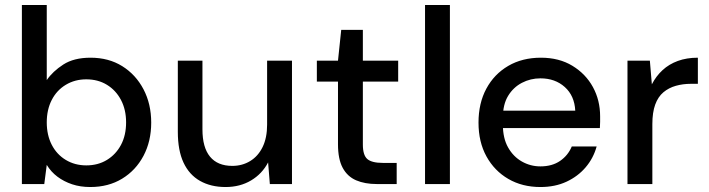

<svg xmlns="http://www.w3.org/2000/svg" viewBox="-20 -740 2850 772"><path d="M343 12Q303 12 270 1Q237 -10 211 -29.5Q185 -49 168 -77L158 0H68V-720H168V-418Q192 -453 234.5 -480.5Q277 -508 344 -508Q417 -508 471.5 -474Q526 -440 557 -381Q588 -322 588 -247Q588 -172 557 -113.5Q526 -55 471 -21.5Q416 12 343 12ZM327 -75Q374 -75 410 -97Q446 -119 466.5 -157.5Q487 -196 487 -248Q487 -299 466.5 -338Q446 -377 410 -399Q374 -421 327 -421Q281 -421 244.5 -399Q208 -377 188 -338Q168 -299 168 -248Q168 -197 188 -158Q208 -119 244.5 -97Q281 -75 327 -75Z M887 12Q828 12 784.5 -12.5Q741 -37 718 -86Q695 -135 695 -210V-496H794V-220Q794 -147 824.5 -110Q855 -73 914 -73Q954 -73 986 -92.5Q1018 -112 1036 -149Q1054 -186 1054 -239V-496H1154V0H1065L1058 -87Q1034 -41 989.5 -14.5Q945 12 887 12Z M1495 0Q1447 0 1412 -15Q1377 -30 1358 -65Q1339 -100 1339 -160V-412H1254V-496H1339L1352 -620H1439V-496H1581V-412H1439V-159Q1439 -116 1457 -100.5Q1475 -85 1519 -85H1575V0Z M1689 0V-720H1789V0Z M2153 12Q2080 12 2024 -20.5Q1968 -53 1936 -111Q1904 -169 1904 -247Q1904 -325 1935.5 -383.5Q1967 -442 2023.5 -475Q2080 -508 2155 -508Q2228 -508 2281.5 -475.5Q2335 -443 2364 -390Q2393 -337 2393 -272Q2393 -262 2393 -250Q2393 -238 2392 -225H1978V-295H2293Q2290 -355 2251 -390Q2212 -425 2153 -425Q2113 -425 2078.5 -407Q2044 -389 2023 -354.5Q2002 -320 2002 -267V-239Q2002 -184 2023 -147Q2044 -110 2078.5 -90.5Q2113 -71 2153 -71Q2200 -71 2232 -93Q2264 -115 2279 -151H2379Q2366 -104 2335 -67.5Q2304 -31 2258 -9.5Q2212 12 2153 12Z M2503 0V-496H2593L2601 -401Q2618 -434 2644 -458Q2670 -482 2705.5 -495Q2741 -508 2786 -508V-403H2758Q2726 -403 2697.5 -395Q2669 -387 2647.5 -369Q2626 -351 2614.5 -319.5Q2603 -288 2603 -241V0Z"/></svg>

Font: DM Sans 24pt Medium
Style: Regular
Weight: 500
Designer: Colophon Foundry, Jonny Pinhorn
Foundry: Colophon Foundry
Version: Version 4.004;gftools[0.9.30]